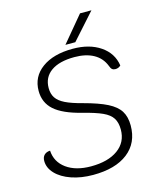

<svg xmlns="http://www.w3.org/2000/svg" viewBox="-130 -985 903 1087"><g transform="rotate(-15 321.0 -441.5)"><path d="M32 -138Q32 -160 44.5 -172.5Q57 -185 79 -186Q83 -119 137.5 -79.5Q192 -40 281 -40Q381 -40 439 -82Q497 -124 497 -198Q497 -239 480.5 -265Q464 -291 424.5 -309Q385 -327 310 -346Q202 -373 153 -416.5Q104 -460 104 -529Q104 -612 171 -661Q238 -710 352 -710Q449 -710 513 -666.5Q577 -623 588 -549Q575 -536 556 -536Q545 -536 537.5 -542Q530 -548 525 -563Q506 -612 461 -637Q416 -662 349 -662Q260 -662 211.5 -627.5Q163 -593 163 -530Q163 -496 178.5 -472.5Q194 -449 229.5 -431.5Q265 -414 327 -398Q417 -374 466 -349Q515 -324 536 -290.5Q557 -257 557 -206Q557 -104 484 -47Q411 10 280 10Q210 10 153.5 -9.5Q97 -29 64.5 -63Q32 -97 32 -138ZM444 -893H511L376 -742H318Z"/></g></svg>

Font: Krub Light
Style: Italic
Weight: 300
Italic angle: -8°
Designer: Ekaluck Peanpanawate
Foundry: Cadson Demak Co.,Ltd.
Version: Version 1.000; ttfautohint (v1.6)